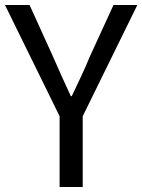

<svg xmlns="http://www.w3.org/2000/svg" viewBox="-21 -753 573 773"><path d="M219 0H312V-285L532 -733H436L341 -526C319 -472 294 -421 268 -366H264C238 -421 216 -472 192 -526L98 -733H-1L219 -285Z"/></svg>

Font: Noto Sans JP Regular
Style: Regular
Weight: 400
Designer: Ryoko NISHIZUKA (kana & ideographs); Paul D. Hunt (Latin, Greek & Cyrillic); Wenlong ZHANG (bopomofo); Sandoll Communica
Foundry: Adobe Systems Incorporated
Version: Version 1.004;PS 1.004;hotconv 1.0.82;makeotf.lib2.5.63406